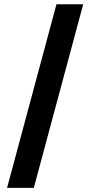

<svg xmlns="http://www.w3.org/2000/svg" viewBox="-20 -782 428 911"><path d="M374.8 -761.7 140.4 109.4H13.5L247.9 -761.7Z"/></svg>

Font: Adwaita Sans
Style: Regular
Weight: 400
Designer: Rasmus Andersson
Foundry: rsms
Version: Version 4.001;git-9221beed3